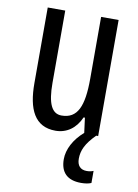

<svg xmlns="http://www.w3.org/2000/svg" viewBox="-86 -594 628 875"><g transform="rotate(10 228.0 -156.5)"><path d="M322 117C322 79 337 45 382 0H391V-537H310V-251C310 -123 284 -63 210 -63C165 -63 144 -107 144 -202V-537H63V-187C63 -67 98 10 195 10C246 10 288 -19 311 -72H317L326 -3C281 36 255 85 255 131C255 192 287 224 351 224C371 224 387 221 398 216V160C391 163 382 166 367 166C338 166 322 149 322 117Z"/></g></svg>

Font: Noto Sans Lao Looped ExtraCondensed
Style: Regular
Weight: 400
Width: 2
Designer: Mark Frömberg, Ben Mitchell
Foundry: The Fontpad Ltd
Version: Version 1.002